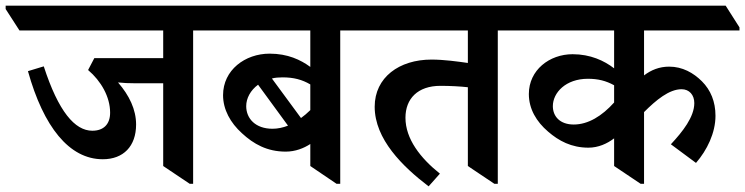

<svg xmlns="http://www.w3.org/2000/svg" viewBox="-72 -644 2639 680"><path d="M292 -80C365 -80 410 -126 410 -203C410 -256 386 -306 346 -352C363 -350 385 -349 410 -349H506V-56L600 7H612V-536H740V-547L691 -624H-52V-612L-3 -536H506V-438H262L240 -396C286 -357 318 -301 318 -245C318 -203 294 -181 255 -181C193 -181 135 -249 83 -409L27 -392C82 -195 173 -80 292 -80Z M940 -107C974 -107 1004 -119 1027 -134V-56L1120 7H1133V-536H1261V-547L1212 -624H636V-612L685 -536H1027V-407C993 -432 947 -454 883 -454C796 -454 718 -396 718 -307C718 -256 744 -209 785 -172C826 -134 874 -107 940 -107ZM929 -370C968 -370 998 -362 1027 -345V-254C1016 -243 1005 -234 994 -226L891 -366C902 -369 915 -370 929 -370ZM800 -268C800 -296 815 -324 842 -344L948 -199C930 -192 912 -188 893 -188C833 -188 800 -224 800 -268Z M1446 16 1486 -29C1417 -84 1364 -152 1364 -227C1364 -294 1407 -340 1488 -340C1522 -340 1559 -338 1585 -335V-56L1679 7H1691V-536H1819V-547L1770 -624H1157V-612L1206 -536H1585V-421C1550 -426 1501 -433 1456 -433C1342 -433 1255 -370 1255 -266C1255 -151 1354 -54 1446 16Z M2012 -121C2047 -121 2078 -135 2103 -154V-56L2197 7H2209V-247C2252 -290 2298 -328 2342 -328C2369 -328 2387 -308 2387 -279C2387 -230 2346 -178 2304 -133L2393 -67C2432 -112 2462 -173 2462 -234C2462 -284 2445 -325 2414 -356C2384 -386 2345 -408 2298 -408C2263 -408 2234 -396 2209 -377V-536H2547V-547L2498 -624H1715V-612L1764 -536H2103V-402C2068 -429 2019 -452 1956 -452C1874 -452 1801 -396 1801 -311C1801 -258 1828 -213 1869 -178C1907 -145 1952 -121 2012 -121ZM1886 -268C1886 -316 1932 -365 2010 -365C2046 -365 2074 -358 2103 -342V-281C2060 -233 2011 -203 1960 -203C1911 -203 1886 -232 1886 -268Z"/></svg>

Font: Noto Serif Devanagari SemiBold
Style: Regular
Weight: 600
Designer: Universal Thirst, Indian Type Foundry and the Monotype Design Team
Foundry: Monotype Imaging Inc.
Version: Version 2.004